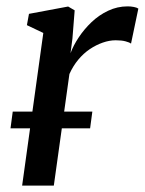

<svg xmlns="http://www.w3.org/2000/svg" viewBox="-20 -583 454 603"><path d="M49.5 0 116 -479.5 64.5 -504 71 -539.5 194 -562.5 214.5 -550.5 207.5 -462 201.5 -416Q210 -439.5 227 -465.2Q244 -491 267.2 -513.2Q290.5 -535.5 319.5 -549.2Q348.5 -563 381 -563Q390.5 -563 400 -561.2Q409.5 -559.5 414.5 -556L391.5 -446Q386.5 -450 374.2 -453.2Q362 -456.5 343.5 -456.5Q323.5 -456.5 302.8 -449.2Q282 -442 262.2 -428.8Q242.5 -415.5 226 -395.8Q209.5 -376 198 -350.5L149 0ZM270 -232.5 263 -180H13L20 -232.5Z"/></svg>

Font: Merriweather 28pt
Style: Italic
Weight: 400
Italic angle: -7.8°
Version: Version 2.101